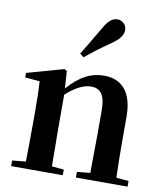

<svg xmlns="http://www.w3.org/2000/svg" viewBox="-92 -931 869 1007"><g transform="rotate(10 342.5 -427.5)"><path d="M290 -644 311 -628C346 -657 381 -685 441 -726C482 -754 501 -779 501 -806C501 -836 476 -855 453 -855C424 -855 404 -837 380 -795C341 -727 315 -686 290 -644ZM450 0H656V-30L590 -36C588 -93 587 -177 587 -235V-361C587 -493 527 -552 435 -552C369 -552 310 -526 243 -450L237 -542L224 -550L28 -495V-471L106 -464C109 -415 110 -376 110 -310V-235C110 -180 109 -94 108 -37L36 -30V0H311V-30L247 -36L245 -235V-417C295 -464 342 -484 376 -484C427 -484 453 -454 453 -370V-235L451 -37L381 -30V0Z"/></g></svg>

Font: GenRyuMin2 TW B
Style: Regular
Weight: 700
Version: Version 2.100;PS 2.1;hotconv 16.6.51;makeotf.lib2.5.65220 DE